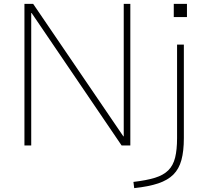

<svg xmlns="http://www.w3.org/2000/svg" viewBox="-20 -750 1090 990"><path d="M106 0V-730H151L616 -47H618V-730H652V0H607L143 -683H141V0ZM668 188Q736 180 779.5 166.5Q823 153 848 128Q873 103 883 62.5Q893 22 893 -38V-520H928V-38Q928 29 915.5 75Q903 121 874 150Q845 179 796 195.5Q747 212 672 220ZM876 -662V-730H944V-662Z"/></svg>

Font: M PLUS 1 ExtraLight
Style: Regular
Weight: 250
Version: Version 1.001